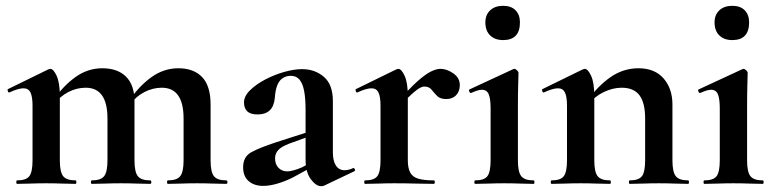

<svg xmlns="http://www.w3.org/2000/svg" viewBox="-20 -633 2669 661"><path d="M558 0Q555 0 555 -6Q555 -12 558 -12Q589 -12 600.5 -26.5Q612 -41 612 -81V-225Q612 -331 537 -331Q506 -331 477 -316Q448 -301 430 -275L425 -287Q459 -337 501.5 -367.5Q544 -398 594 -398Q647 -398 676 -367.5Q705 -337 705 -273V-81Q705 -41 716.5 -26.5Q728 -12 759 -12Q763 -12 763 -6Q763 0 759 0Q739 0 713 -1Q687 -2 658 -2Q630 -2 604 -1Q578 0 558 0ZM296 0Q293 0 293 -6Q293 -12 296 -12Q327 -12 338.5 -26.5Q350 -41 350 -81V-225Q350 -331 275 -331Q244 -331 215 -316Q186 -301 168 -275L163 -287Q197 -337 239.5 -367.5Q282 -398 332 -398Q385 -398 414 -369Q443 -340 443 -284V-81Q443 -41 454.5 -26.5Q466 -12 497 -12Q501 -12 501 -6Q501 0 497 0Q477 0 451 -1Q425 -2 396 -2Q368 -2 342 -1Q316 0 296 0ZM39 0Q36 0 36 -6Q36 -12 39 -12Q70 -12 81 -26.5Q92 -41 92 -81V-269Q92 -300 85 -314.5Q78 -329 61 -329Q52 -329 40 -325.5Q28 -322 13 -315Q9 -313 7 -319Q5 -325 7 -326L146 -394Q152 -396 153 -396Q164 -396 175 -372Q186 -348 186 -303V-81Q186 -41 197.5 -26.5Q209 -12 240 -12Q243 -12 243 -6Q243 0 240 0Q220 0 194 -1Q168 -2 139 -2Q111 -2 85 -1Q59 0 39 0Z M1096 6Q1092 8 1086 8Q1068 8 1050 -16Q1032 -40 1032 -85V-255Q1032 -294 1027 -320Q1022 -346 1011 -359Q1000 -372 981 -372Q966 -372 954 -364.5Q942 -357 935 -340.5Q928 -324 926 -295Q923 -266 908 -252.5Q893 -239 867 -239Q842 -239 831 -250Q820 -261 820 -280Q820 -302 841 -322.5Q862 -343 893.5 -359.5Q925 -376 959 -385.5Q993 -395 1020 -395Q1064 -395 1095 -368.5Q1126 -342 1126 -285V-108Q1126 -79 1136.5 -63Q1147 -47 1166 -47Q1180 -47 1195 -54Q1199 -56 1201.5 -50.5Q1204 -45 1199 -43ZM886 7Q855 7 836 -9.5Q817 -26 817 -57Q817 -93 844.5 -108.5Q872 -124 930 -143L1042 -179L1046 -164L977 -139Q950 -129 938.5 -117Q927 -105 927 -88Q927 -67 939 -55Q951 -43 969 -43Q977 -43 990.5 -46.5Q1004 -50 1020 -57L1075 -87L1076 -70L990 -23Q965 -10 937 -1.5Q909 7 886 7Z M1359 -271 1351 -284Q1390 -329 1417 -353Q1444 -377 1463 -386.5Q1482 -396 1497 -396Q1518 -396 1540.5 -380.5Q1563 -365 1563 -340Q1563 -319 1550.5 -305.5Q1538 -292 1516 -292Q1495 -292 1484.5 -303Q1474 -314 1465.5 -324.5Q1457 -335 1441 -335Q1434 -335 1425.5 -330.5Q1417 -326 1401.5 -312.5Q1386 -299 1359 -271ZM1237 0Q1234 0 1234 -6Q1234 -12 1237 -12Q1268 -12 1279 -26.5Q1290 -41 1290 -81V-269Q1290 -300 1283 -314.5Q1276 -329 1259 -329Q1250 -329 1238 -325.5Q1226 -322 1211 -315Q1207 -313 1205 -319Q1203 -325 1205 -326L1344 -394Q1350 -396 1351 -396Q1362 -396 1373 -372Q1384 -348 1384 -303V-81Q1384 -55 1392 -39.5Q1400 -24 1419.5 -18Q1439 -12 1473 -12Q1477 -12 1477 -6Q1477 0 1473 0Q1446 0 1411.5 -1Q1377 -2 1337 -2Q1309 -2 1283 -1Q1257 0 1237 0Z M1616 0Q1613 0 1613 -6Q1613 -12 1616 -12Q1647 -12 1658 -26.5Q1669 -41 1669 -81V-260Q1669 -293 1662.5 -308.5Q1656 -324 1639 -324Q1632 -324 1622.5 -321Q1613 -318 1602 -313Q1598 -312 1595.5 -318Q1593 -324 1596 -325L1747 -395Q1749 -396 1750 -396Q1755 -396 1760 -391Q1765 -386 1765 -382Q1765 -370 1764 -342Q1763 -314 1763 -262V-81Q1763 -41 1774.5 -26.5Q1786 -12 1817 -12Q1820 -12 1820 -6Q1820 0 1817 0Q1797 0 1771 -1Q1745 -2 1716 -2Q1688 -2 1662 -1Q1636 0 1616 0ZM1712 -495Q1684 -495 1667.5 -511Q1651 -527 1651 -556Q1651 -582 1667.5 -597.5Q1684 -613 1712 -613Q1740 -613 1755 -597.5Q1770 -582 1770 -556Q1770 -495 1712 -495Z M2148 0Q2145 0 2145 -6Q2145 -12 2148 -12Q2179 -12 2190 -26.5Q2201 -41 2201 -81V-225Q2201 -279 2181.5 -305Q2162 -331 2120 -331Q2090 -331 2058.5 -316Q2027 -301 2008 -275L2003 -287Q2038 -337 2082 -367.5Q2126 -398 2178 -398Q2234 -398 2264.5 -363Q2295 -328 2295 -273V-81Q2295 -41 2306.5 -26.5Q2318 -12 2349 -12Q2352 -12 2352 -6Q2352 0 2349 0Q2329 0 2303 -1Q2277 -2 2248 -2Q2220 -2 2194 -1Q2168 0 2148 0ZM1879 0Q1876 0 1876 -6Q1876 -12 1879 -12Q1910 -12 1921 -26.5Q1932 -41 1932 -81V-269Q1932 -300 1925 -314.5Q1918 -329 1901 -329Q1892 -329 1880 -325.5Q1868 -322 1853 -315Q1849 -313 1847 -319Q1845 -325 1847 -326L1986 -394Q1992 -396 1993 -396Q2004 -396 2015 -372Q2026 -348 2026 -303V-81Q2026 -41 2037.5 -26.5Q2049 -12 2080 -12Q2083 -12 2083 -6Q2083 0 2080 0Q2060 0 2034 -1Q2008 -2 1979 -2Q1951 -2 1925 -1Q1899 0 1879 0Z M2405 0Q2402 0 2402 -6Q2402 -12 2405 -12Q2436 -12 2447 -26.5Q2458 -41 2458 -81V-260Q2458 -293 2451.5 -308.5Q2445 -324 2428 -324Q2421 -324 2411.5 -321Q2402 -318 2391 -313Q2387 -312 2384.5 -318Q2382 -324 2385 -325L2536 -395Q2538 -396 2539 -396Q2544 -396 2549 -391Q2554 -386 2554 -382Q2554 -370 2553 -342Q2552 -314 2552 -262V-81Q2552 -41 2563.5 -26.5Q2575 -12 2606 -12Q2609 -12 2609 -6Q2609 0 2606 0Q2586 0 2560 -1Q2534 -2 2505 -2Q2477 -2 2451 -1Q2425 0 2405 0ZM2501 -495Q2473 -495 2456.5 -511Q2440 -527 2440 -556Q2440 -582 2456.5 -597.5Q2473 -613 2501 -613Q2529 -613 2544 -597.5Q2559 -582 2559 -556Q2559 -495 2501 -495Z"/></svg>

Font: Cormorant Light
Style: Bold
Weight: 700
Version: Version 4.000